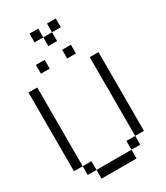

<svg xmlns="http://www.w3.org/2000/svg" viewBox="-310 -1459 1371 1584"><g transform="rotate(-30 375.0 -666.5)"><path d="M0 -166.7V-916.7H83.3V-166.7ZM166.7 -166.7V-83.3H83.3V-166.7ZM166.7 -83.3H500V0H166.7ZM166.7 -1000V-1083.3H250V-1000ZM333.3 -1250H416.7V-1166.7H333.3ZM333.3 -1333.3V-1250H250V-1333.3ZM500 -83.3V-166.7H583.3V-83.3ZM500 -1000H416.7V-1083.3H500ZM500 -1250H416.7V-1333.3H500ZM666.7 -166.7H583.3V-916.7H666.7Z"/></g></svg>

Font: Galmuri11 Regular
Style: Regular
Weight: 400
Designer: Minseo Lee (Quiple)
Version: Version 2.356;hotconv 1.1.0;makeotfexe 2.6.0 DEVELOPMENT